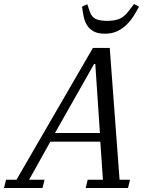

<svg xmlns="http://www.w3.org/2000/svg" viewBox="-75 -937 733 957"><path d="M-45 -41H7L388 -698H472L521 -41H573L563 0H352L362 -41H438L425 -231H176L70 -41H147L137 0H-55ZM199 -274H423L400 -618H394ZM448 -769Q413 -769 392 -780.5Q371 -792 359 -811Q347 -830 342 -854.5Q337 -879 334 -904L360 -916L373 -878Q382 -852 402.5 -842.5Q423 -833 459 -833Q496 -833 520 -843Q544 -853 564 -879L593 -917L618 -904Q605 -879 589.5 -855Q574 -831 554 -812Q534 -793 508 -781Q482 -769 448 -769Z"/></svg>

Font: IBM Plex Serif
Style: Italic
Weight: 400
Italic angle: -14°
Designer: Mike Abbink, Paul van der Laan, Pieter van Rosmalen
Foundry: Bold Monday
Version: Version 3.001